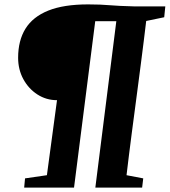

<svg xmlns="http://www.w3.org/2000/svg" viewBox="-20 -854 772 874"><path d="M90 0 94 -42 193.5 -56.5 239.5 -398Q190.5 -398 150.2 -424Q110 -450 86.2 -493.8Q62.5 -537.5 62.5 -591Q62.5 -669.5 96 -723.5Q129.5 -777.5 199.8 -805.8Q270 -834 381 -834Q412.5 -834 435.5 -833Q458.5 -832 479.8 -830.2Q501 -828.5 526.5 -827.2Q552 -826 588.5 -825H732.5L727.5 -775.5L645.5 -758.5Q640.5 -716 634.5 -668Q628.5 -620 621.8 -568Q615 -516 608 -462Q601 -408 593.8 -354Q586.5 -300 579.8 -248Q573 -196 567 -147.5Q561 -99 556 -56.5L632 -42L627 0H414L509.5 -757.5H413.5L317 0Z"/></svg>

Font: Merriweather Light 18pt Black
Style: Italic
Weight: 900
Italic angle: -7.8°
Version: Version 2.101